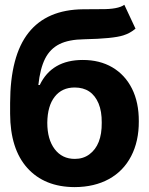

<svg xmlns="http://www.w3.org/2000/svg" viewBox="-20 -766 618 797"><path d="M496.1 -746.1 542.5 -647Q520 -627.9 491.7 -619.1Q449.2 -605.5 329.6 -603Q265.6 -602.1 227.1 -583Q188 -563.5 167.2 -522.5Q146.5 -481.4 139.2 -413.1H145Q194.8 -517.1 323.7 -517.1Q393.6 -517.1 445.8 -486.8Q499 -455.6 527.8 -398.2Q556.6 -340.8 556.2 -262.2Q556.6 -179.7 524.4 -117.7Q492.2 -55.7 432.1 -22.7Q372.1 10.3 290 10.7Q164.6 10.3 93.5 -68.6Q22.5 -147.5 22 -293.9V-338.4Q22.5 -534.2 98.4 -630.1Q174.3 -726.1 325.2 -727.5Q352.1 -728 397.9 -728Q470.2 -727.1 496.1 -746.1ZM290.5 -106.4Q325.2 -106.4 350.6 -125Q403.3 -163.6 402.3 -256.8Q402.8 -303.7 389.2 -336.4Q361.3 -402.8 290 -402.8Q237.3 -402.8 207.3 -364.7Q177.2 -326.7 176.3 -256.8Q176.3 -187.5 207 -147Q237.8 -106.4 290.5 -106.4Z"/></svg>

Font: Inter Tight Stencil
Style: Bold
Weight: 700
Designer: Rasmus Andersson
Foundry: rsms
Version: Version 3.004;Glyphs 3.1.2 (3151)